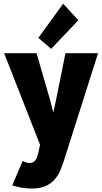

<svg xmlns="http://www.w3.org/2000/svg" viewBox="-20 -832 565 1064"><path d="M154.3 212.9Q128.9 212.9 99.4 207.8Q69.8 202.6 47.9 195.3L105.5 59.6Q112.8 64.5 123.3 67.9Q133.8 71.3 142.6 71.3Q161.1 71.3 171.1 61.5Q181.2 51.8 185.5 38.6Q189.9 25.4 192.4 14.6L210 -67.4L221.7 20.5L2.9 -537.1H182.6L259.8 -270.5L274.4 -211.9H276.4L289.1 -270.5L342.8 -537.1H523.4L335.9 52.7Q327.6 78.6 316.4 106.7Q305.2 134.8 285.9 158.9Q266.6 183.1 235.1 198Q203.6 212.9 154.3 212.9ZM263.7 -561.5 192.4 -622.1 330.1 -811.5 414.1 -719.7Z"/></svg>

Font: Reddit Sans Condensed Black
Style: Regular
Weight: 900
Designer: Stephen Hutchings
Foundry: Reddit
Version: Version 1.014